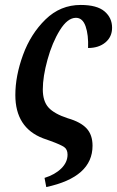

<svg xmlns="http://www.w3.org/2000/svg" viewBox="-20 -566 473 776"><path d="M160 153Q202 140 227.5 115Q253 90 253 59Q253 38 239.5 28.5Q226 19 185 4Q181 3 154 -7Q42 -50 42 -182Q42 -259 73 -344Q104 -429 164 -487.5Q224 -546 306 -546Q372 -546 402.5 -520Q433 -494 433 -454Q433 -417 406 -394.5Q379 -372 336 -372Q338 -425 326 -459.5Q314 -494 287 -494Q253 -494 222 -444Q191 -394 172 -325Q153 -256 153 -205Q153 -157 176 -131.5Q199 -106 254 -88Q306 -73 330 -47Q354 -21 354 23Q354 150 167 190Z"/></svg>

Font: Noto Serif CondSemiBold
Style: Italic
Weight: 600
Width: 3
Italic angle: -12°
Designer: Monotype Design Team
Foundry: Monotype Imaging Inc.
Version: Version 1.001